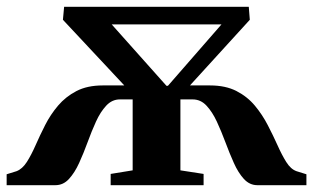

<svg xmlns="http://www.w3.org/2000/svg" viewBox="-34 -543 919 563"><path d="M-14.5 0V-32L14.5 -41Q31.5 -47.5 44.8 -68.2Q58 -89 70.5 -117.5Q83 -146 98.5 -176.5Q114 -207 136.2 -233.2Q158.5 -259.5 190.2 -276Q222 -292.5 267 -292.5H330.5L150.5 -485L154 -523H695.5L698.5 -485L523 -292.5H582Q627.5 -292.5 659.5 -276Q691.5 -259.5 713.5 -233Q735.5 -206.5 751.2 -176Q767 -145.5 779.8 -117Q792.5 -88.5 805.5 -67.8Q818.5 -47 835.5 -41L864.5 -32V0H720.5Q698 0 681.2 -18.2Q664.5 -36.5 651.8 -65Q639 -93.5 627 -125.8Q615 -158 601.8 -186.5Q588.5 -215 571.5 -233.2Q554.5 -251.5 531 -251.5H495V-43.5L563 -33V0H290.5V-33L355 -43.5V-251.5H317.5Q294.5 -251.5 277.5 -233.2Q260.5 -215 247.5 -186.5Q234.5 -158 222.8 -125.8Q211 -93.5 198 -65Q185 -36.5 168.2 -18.2Q151.5 0 128.5 0ZM454 -291.5H458.5L615.5 -471.5H293.5Z"/></svg>

Font: Merriweather 96pt
Style: Bold
Weight: 700
Version: Version 2.100